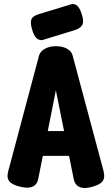

<svg xmlns="http://www.w3.org/2000/svg" viewBox="-20 -919 555 952"><path d="M487 -95Q495 -70 496.5 -51.5Q498 -33 488 -19.5Q478 -6 448 4Q404 19 377.5 9.5Q351 0 345 -34L257 -471L170 -34Q164 -1 137.5 8Q111 17 66 3Q35 -7 25 -21.5Q15 -36 18 -55.5Q21 -75 28 -97L174 -645Q181 -666 204 -678Q227 -690 257 -690Q278 -690 295.5 -684.5Q313 -679 324.5 -669Q336 -659 340 -644ZM105 -146 168 -269H345L407 -146ZM189 -720Q172 -719 160 -731Q148 -743 140 -770Q129 -805 135.5 -822.5Q142 -840 173 -849L337 -899Q354 -900 365.5 -888Q377 -876 385 -849Q397 -815 389 -797.5Q381 -780 352 -770Z"/></svg>

Font: Fredoka Condensed SemiBold
Style: Regular
Weight: 600
Width: 3
Designer: Ben Nathan
Foundry: Milena B. Brandão, Ben Nathan
Version: Version 2.001